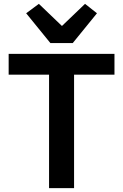

<svg xmlns="http://www.w3.org/2000/svg" viewBox="-20 -978 640 998"><path d="M365 -590V0H235V-590H25V-698H575V-590ZM242 -754 116 -909 182 -958 302 -843 422 -958 484 -909 358 -754Z"/></svg>

Font: IBM Plex Mono SmBld
Style: Regular
Weight: 600
Monospace: yes
Designer: Mike Abbink, Paul van der Laan, Pieter van Rosmalen
Foundry: Bold Monday
Version: Version 2.3